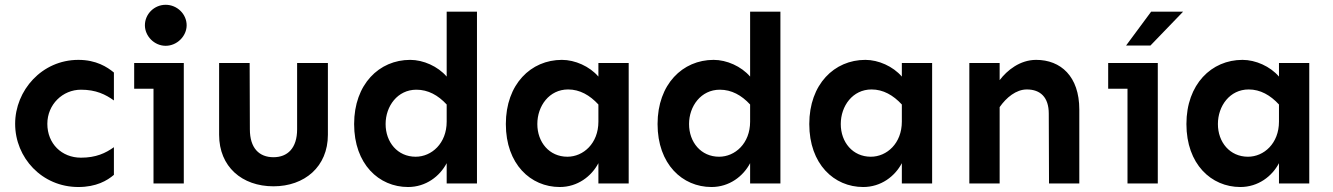

<svg xmlns="http://www.w3.org/2000/svg" viewBox="-20 -751 5456 786"><path d="M300.8 -505.9C151.4 -505.9 42 -380.9 42 -244.1C42 -105.5 151.4 14.6 300.8 14.6C374 14.6 418.9 -11.7 446.3 -35.2V-148.4C412.1 -124 373 -105.5 311.5 -105.5C232.4 -105.5 173.8 -163.1 173.8 -244.1C173.8 -323.2 236.3 -383.8 311.5 -383.8C373 -383.8 412.1 -364.3 446.3 -339.8V-454.1C418.9 -476.6 374 -505.9 300.8 -505.9Z M658.2 -731.4C611.3 -731.4 573.2 -693.4 573.2 -647.5C573.2 -603.5 611.3 -563.5 658.2 -563.5C705.1 -563.5 744.1 -603.5 744.1 -647.5C744.1 -693.4 705.1 -731.4 658.2 -731.4ZM529.3 -493.2V-387.7H608.4V0H732.4V-493.2Z M1196.3 -493.2V-221.7C1196.3 -144.5 1157.2 -107.4 1099.6 -107.4C1041 -107.4 1002.9 -144.5 1002.9 -221.7L1002 -493.2H877V-199.2C877 -68.4 970.7 11.7 1099.6 11.7C1226.6 11.7 1322.3 -68.4 1322.3 -199.2V-493.2Z M1684.6 -383.8C1732.4 -383.8 1773.4 -361.3 1808.6 -323.2V-252.9C1808.6 -164.1 1747.1 -109.4 1681.6 -109.4C1607.4 -109.4 1558.6 -168.9 1558.6 -243.2C1558.6 -316.4 1607.4 -383.8 1684.6 -383.8ZM1808.6 -437.5C1772.5 -479.5 1712.9 -505.9 1659.2 -505.9C1532.2 -505.9 1429.7 -406.2 1429.7 -243.2C1429.7 -79.1 1531.2 14.6 1650.4 14.6C1723.6 14.6 1780.3 -29.3 1808.6 -83V0H1932.6V-703.1H1808.6Z M2305.7 -384.8C2353.5 -384.8 2394.5 -361.3 2429.7 -323.2V-252.9C2429.7 -164.1 2368.2 -109.4 2302.7 -109.4C2228.5 -109.4 2179.7 -168.9 2179.7 -243.2C2179.7 -317.4 2228.5 -384.8 2305.7 -384.8ZM2280.3 -505.9C2153.3 -505.9 2050.8 -406.2 2050.8 -243.2C2050.8 -79.1 2152.3 14.6 2271.5 14.6C2344.7 14.6 2401.4 -29.3 2429.7 -83V0H2553.7V-493.2H2429.7V-437.5C2393.6 -479.5 2334 -505.9 2280.3 -505.9Z M2926.8 -383.8C2974.6 -383.8 3015.6 -361.3 3050.8 -323.2V-252.9C3050.8 -164.1 2989.3 -109.4 2923.8 -109.4C2849.6 -109.4 2800.8 -168.9 2800.8 -243.2C2800.8 -316.4 2849.6 -383.8 2926.8 -383.8ZM3050.8 -437.5C3014.6 -479.5 2955.1 -505.9 2901.4 -505.9C2774.4 -505.9 2671.9 -406.2 2671.9 -243.2C2671.9 -79.1 2773.4 14.6 2892.6 14.6C2965.8 14.6 3022.5 -29.3 3050.8 -83V0H3174.8V-703.1H3050.8Z M3547.9 -384.8C3595.7 -384.8 3636.7 -361.3 3671.9 -323.2V-252.9C3671.9 -164.1 3610.4 -109.4 3544.9 -109.4C3470.7 -109.4 3421.9 -168.9 3421.9 -243.2C3421.9 -317.4 3470.7 -384.8 3547.9 -384.8ZM3522.5 -505.9C3395.5 -505.9 3293 -406.2 3293 -243.2C3293 -79.1 3394.5 14.6 3513.7 14.6C3586.9 14.6 3643.6 -29.3 3671.9 -83V0H3795.9V-493.2H3671.9V-437.5C3635.7 -479.5 3576.2 -505.9 3522.5 -505.9Z M3948.2 -493.2V0H4072.3V-312.5C4099.6 -351.6 4139.6 -384.8 4183.6 -384.8C4239.3 -384.8 4273.4 -352.5 4273.4 -286.1L4274.4 0H4398.4V-302.7C4398.4 -438.5 4322.3 -505.9 4221.7 -505.9C4155.3 -505.9 4102.5 -462.9 4072.3 -422.9V-493.2Z M4516.6 -493.2V-387.7H4595.7V0H4719.7V-493.2ZM4692.4 -703.1 4589.8 -564.5H4689.5L4823.2 -703.1Z M5091.8 -384.8C5139.6 -384.8 5180.7 -361.3 5215.8 -323.2V-252.9C5215.8 -164.1 5154.3 -109.4 5088.9 -109.4C5014.6 -109.4 4965.8 -168.9 4965.8 -243.2C4965.8 -317.4 5014.6 -384.8 5091.8 -384.8ZM5066.4 -505.9C4939.5 -505.9 4836.9 -406.2 4836.9 -243.2C4836.9 -79.1 4938.5 14.6 5057.6 14.6C5130.9 14.6 5187.5 -29.3 5215.8 -83V0H5339.8V-493.2H5215.8V-437.5C5179.7 -479.5 5120.1 -505.9 5066.4 -505.9Z"/></svg>

Font: Sen-gleads
Style: Bold
Weight: 700
Designer: Kosal Sen, Philatype
Foundry: Philatype
Version: Version 1.004; ttfautohint (v1.8.3)